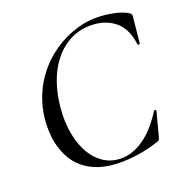

<svg xmlns="http://www.w3.org/2000/svg" viewBox="-119 -743 828 863"><g transform="rotate(-20 295.0 -311.5)"><path d="M318 13Q232 13 177 -16.5Q122 -46 94.5 -95Q67 -144 60.5 -201.5Q54 -259 64 -316Q78 -390 114 -449Q150 -508 201.5 -549.5Q253 -591 313 -613.5Q373 -636 434 -636Q475 -636 516.5 -627Q558 -618 581 -603Q588 -598 589 -594Q590 -590 589 -579L577 -461Q576 -457 571 -457Q566 -457 566 -461Q556 -539 510 -575.5Q464 -612 396 -612Q333 -612 281.5 -579.5Q230 -547 195.5 -487.5Q161 -428 148 -346Q137 -276 144 -214Q151 -152 174.5 -104.5Q198 -57 236 -30Q274 -3 324 -3Q378 -3 431.5 -40Q485 -77 534 -154Q536 -157 541 -155Q546 -153 544 -150L515 -40Q512 -28 509 -23.5Q506 -19 497 -17Q449 -1 402.5 6Q356 13 318 13Z"/></g></svg>

Font: Cormorant Medium
Style: Italic
Weight: 500
Italic angle: -10°
Designer: Christian Thalmann (Catharsis Fonts)
Foundry: Catharsis Fonts
Version: Version 4.000